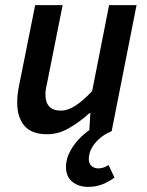

<svg xmlns="http://www.w3.org/2000/svg" viewBox="-20 -511 573 748"><path d="M323 217Q286 217 261.5 197Q237 177 237 139Q237 110 251 82.5Q265 55 286 32.5Q307 10 328 -4L332 -70H328Q292 -37 250 -12.5Q208 12 164 12Q103 12 75 -21Q47 -54 47 -112Q47 -130 49 -146Q51 -162 55 -181L117 -491H224L165 -195Q161 -178 159 -166Q157 -154 157 -143Q157 -112 172 -96Q187 -80 218 -80Q243 -80 272.5 -98.5Q302 -117 339 -156L405 -491H512L415 0Q376 16 351 46Q326 76 326 109Q326 126 336.5 135.5Q347 145 363 145Q375 145 384 141.5Q393 138 403 132L426 181Q404 197 379 207Q354 217 323 217Z"/></svg>

Font: Source Sans 3 SemiBold
Style: Italic
Weight: 600
Italic angle: -11°
Designer: Paul D. Hunt
Foundry: Adobe
Version: Version 3.046;hotconv 1.0.118;makeotfexe 2.5.65603